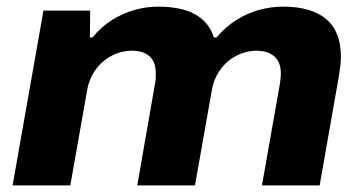

<svg xmlns="http://www.w3.org/2000/svg" viewBox="-20 -559 1091 579"><path d="M18 0 111 -527H252L251 -446H259Q285 -478 317.5 -498.5Q350 -519 386 -529Q422 -539 457 -539Q526 -539 568 -516Q610 -493 625 -446H633Q660 -478 692.5 -498.5Q725 -519 761 -529Q797 -539 833 -539Q919 -539 963.5 -501.5Q1008 -464 1008 -388Q1008 -373 1006 -357Q1004 -341 1001 -324L944 0H770L824 -306Q825 -315 826 -322.5Q827 -330 827 -337Q827 -360 818.5 -375Q810 -390 793.5 -398Q777 -406 754 -406Q722 -406 693 -391Q664 -376 644.5 -349Q625 -322 619 -288L568 0H394L447 -304Q449 -313 449.5 -321Q450 -329 450 -336Q450 -360 442 -375Q434 -390 418 -398Q402 -406 378 -406Q346 -406 317 -391Q288 -376 268.5 -349Q249 -322 243 -288L192 0Z"/></svg>

Font: Archivo SemiExpanded ExtraBold
Style: Italic
Weight: 800
Width: 6
Italic angle: -10°
Designer: Hector Gatti
Foundry: Omnibus-Type
Version: Version 2.001